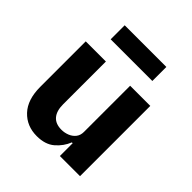

<svg xmlns="http://www.w3.org/2000/svg" viewBox="-199 -852 997 997"><g transform="rotate(45 300.0 -353.0)"><path d="M387 -94H381Q364 -51 327.5 -19.5Q291 12 229 12Q155 12 108 -38Q61 -88 61 -182V-516H209V-202Q209 -153 231 -127.5Q253 -102 296 -102Q319 -102 340 -110.5Q361 -119 374 -135.5Q387 -152 387 -177V-516H535V0H387ZM145 -718H451V-615H145Z"/></g></svg>

Font: Lilex
Style: Regular
Weight: 400
Monospace: yes
Designer: Mike Abbink, Paul van der Laan, Pieter van Rosmalen, Mikhael Khrustik
Foundry: Mikhael Khrustik
Version: Version 2.510